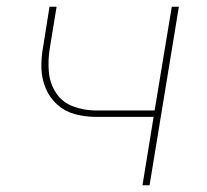

<svg xmlns="http://www.w3.org/2000/svg" viewBox="-20 -550 616 570"><path d="M403 0H424L511 -530H490L439 -222H265Q230 -222 197.5 -234Q165 -246 146.5 -274Q128 -302 125 -337Q122 -372 128 -408L148 -530H127L108 -411Q102 -379 103 -347Q104 -315 116 -287Q128 -259 150.5 -239Q173 -219 203 -211Q233 -203 265 -203H436Z"/></svg>

Font: Iosevka Sparkle Thin
Style: Italic
Weight: 100
Italic angle: -9°
Designer: Belleve Invis
Foundry: Belleve Invis
Version: Version 4.5.0; ttfautohint (v1.8.3)